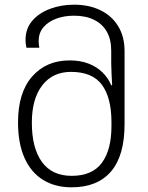

<svg xmlns="http://www.w3.org/2000/svg" viewBox="-20 -790 632 820"><path d="M286 10Q215 10 163.5 -22Q112 -54 84.5 -116Q57 -178 57 -267Q57 -395 117.5 -463.5Q178 -532 277 -532Q323 -532 358 -518.5Q393 -505 417.5 -481Q442 -457 455 -426H459Q458 -444 456.5 -472Q455 -500 455 -520V-573Q455 -622 436 -655Q417 -688 381.5 -705.5Q346 -723 296 -723Q254 -723 219.5 -710Q185 -697 165 -673Q145 -649 145 -614Q145 -606 146 -599.5Q147 -593 148 -586H93Q91 -595 90 -603Q89 -611 89 -619Q89 -668 118 -701.5Q147 -735 194.5 -752.5Q242 -770 296 -770Q360 -770 408.5 -746.5Q457 -723 484.5 -678.5Q512 -634 512 -571V-260Q512 -125 454 -57.5Q396 10 286 10ZM286 -39Q374 -39 415 -94.5Q456 -150 456 -251V-269Q456 -372 415.5 -427.5Q375 -483 283 -483Q205 -483 160.5 -425.5Q116 -368 116 -266Q116 -158 159 -98.5Q202 -39 286 -39Z"/></svg>

Font: Noto Sans Georgian Light
Style: Regular
Weight: 300
Version: Version 2.002